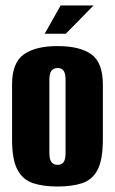

<svg xmlns="http://www.w3.org/2000/svg" viewBox="-20 -672 419 700"><path d="M190 8Q138 8 101 -4Q64 -16 44 -52.5Q24 -89 24 -163V-364Q24 -443 66.5 -473.5Q109 -504 190 -504Q271 -504 313 -474Q355 -444 355 -364V-164Q355 -89 335.5 -52.5Q316 -16 279 -4Q242 8 190 8ZM190 -71Q204 -71 211.5 -80.5Q219 -90 219 -115V-381Q219 -404 212 -414Q205 -424 190 -424Q176 -424 168 -414.5Q160 -405 160 -381V-115Q160 -90 168 -80.5Q176 -71 190 -71ZM143 -549 201 -652H321L220 -549Z"/></svg>

Font: Alumni Sans ExtraBold
Style: Regular
Weight: 800
Designer: Robert E. Leuschke
Foundry: Robert E. Leuschke
Version: Version 1.018